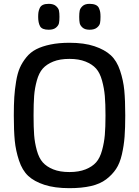

<svg xmlns="http://www.w3.org/2000/svg" viewBox="-20 -967 725 1001"><path d="M342 14Q406 14 454 3Q502 -8 533.5 -32Q565 -56 585 -86Q605 -116 615.5 -162Q626 -208 629.5 -254Q633 -300 633 -365Q633 -444 628 -496Q623 -548 606 -599Q589 -650 557.5 -679Q526 -708 472.5 -726Q419 -744 342 -744Q287 -744 243.5 -735Q200 -726 169.5 -710.5Q139 -695 117.5 -668.5Q96 -642 83.5 -613.5Q71 -585 64 -542.5Q57 -500 54.5 -460.5Q52 -421 52 -365Q52 -285 57 -233.5Q62 -182 79 -130.5Q96 -79 127 -50Q158 -21 211.5 -3.5Q265 14 342 14ZM342 -70Q292 -70 257.5 -84Q223 -98 203 -120.5Q183 -143 172 -183Q161 -223 158 -263Q155 -303 155 -365Q155 -427 158 -467Q161 -507 172 -547Q183 -587 203 -609.5Q223 -632 257.5 -646Q292 -660 342 -660Q391 -660 426 -646Q461 -632 481 -609.5Q501 -587 512 -547Q523 -507 526.5 -466.5Q530 -426 530 -365Q530 -304 526.5 -263.5Q523 -223 512 -183Q501 -143 481 -120.5Q461 -98 426 -84Q391 -70 342 -70ZM234 -812Q199 -812 189 -830Q179 -848 179 -879Q179 -894 180.5 -903.5Q182 -913 187 -924.5Q192 -936 203.5 -941.5Q215 -947 234 -947Q259 -947 272 -935.5Q285 -924 287.5 -911.5Q290 -899 290 -879Q290 -859 287.5 -846.5Q285 -834 272 -823Q259 -812 234 -812ZM447 -812Q423 -812 410.5 -823Q398 -834 395.5 -846.5Q393 -859 393 -879Q393 -899 395.5 -911.5Q398 -924 410.5 -935.5Q423 -947 447 -947Q466 -947 478.5 -941.5Q491 -936 496 -924.5Q501 -913 502.5 -903.5Q504 -894 504 -879Q504 -859 501.5 -846.5Q499 -834 485.5 -823Q472 -812 447 -812Z"/></svg>

Font: Glegoo
Style: Bold
Weight: 700
Version: Version 2.0.1; ttfautohint (v0.9) -r 48 -G 60